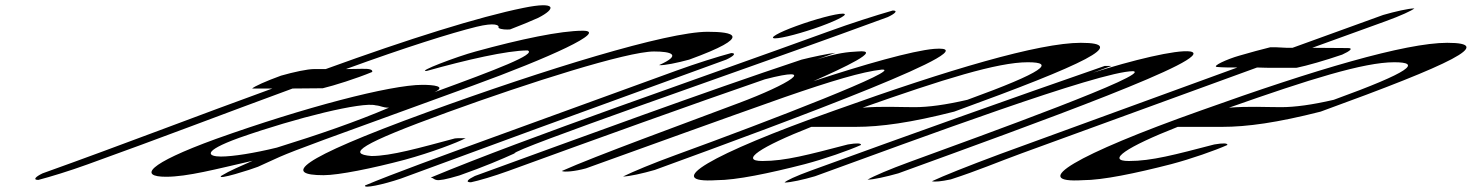

<svg xmlns="http://www.w3.org/2000/svg" viewBox="-20 -662 5603 731"><path d="M1050 -374C992 -353 948 -333 940 -325H1017C733 -222 455 -114 142 -2C115 11 104 23 126 23C172 11 244 -11 313 -36C594 -137 835 -230 1094 -325C1132 -325 1171 -326 1209 -326C1251 -336 1337 -363 1397 -388C1400 -397 1387 -401 1357 -400C1337 -400 1317 -399 1297 -399C1525 -482 1697 -536 1794 -560C1864 -577 1882 -567 1878 -556C1887 -549 1911 -549 1922 -550C1964 -566 2000 -581 2029 -594C2098 -629 2100 -658 1973 -632C1805 -598 1536 -514 1220 -399H1175C1151 -399 1099 -388 1050 -374Z M802 -133C538 -37 509 11 612 11C694 11 802 -18 942 -50C891 -27 856 -13 823 7C799 27 940 -18 962 -27C1037 -60 1026 -61 1214 -130L1780 -336C2071 -442 2298 -545 2199 -545C2114 -545 1962 -513 1791 -466C1720 -447 1562 -387 1605 -392C1755 -434 1911 -470 1989 -470C2024 -456 1870 -397 1634 -311C1682 -334 1629 -339 1588 -339C1467 -339 1138 -253 802 -133ZM890 -137C1112 -215 1360 -275 1410 -261C1432 -259 1436 -252 1461 -252C1334 -198 1195 -150 1034 -100C948 -79 867 -66 821 -66C774 -66 744 -84 890 -137Z M1607 -235C1099 -50 1062 5 1212 5C1269 5 1398 -21 1522 -54C1621 -81 1721 -119 1753 -136C1735 -135 1731 -137 1712 -135C1577 -99 1469 -68 1394 -68C1300 -76 1347 -112 1685 -235C1993 -347 2368 -466 2470 -466C2534 -466 2579 -454 2489 -414C2508 -412 2560 -423 2604 -435C2854 -526 2770 -541 2674 -541C2520 -541 2055 -398 1607 -235Z M3012 -563C2943 -538 2905 -516 2931 -516C2958 -516 3036 -537 3105 -562C3176 -588 3215 -610 3188 -610C3162 -610 3083 -589 3012 -563ZM1832 -130C1681 -75 1469 2 1370 44C1362 57 1438 41 1506 18C1668 -41 1869 -116 2023 -172L2745 -435C2773 -448 2785 -460 2764 -460C2712 -446 2629 -420 2555 -393Z M3134 -542C2631 -359 1995 -142 1620 14C1643 18 1622 38 1729 6C1823 -27 1893 -57 1939 -78C1929 -92 2794 -391 3179 -531L3360 -597C3388 -610 3400 -622 3379 -622C3313 -603 3219 -573 3134 -542Z M1788 8C1761 21 1750 32 1773 32C1802 26 1860 9 1915 -11C2247 -132 2619 -266 2892 -360C3103 -415 2984 -341 2791 -269C2587 -192 2246 -68 2119 -11C2127 -6 2168 -9 2211 -21C2461 -111 2712 -202 2967 -292C3146 -354 3263 -389 3337 -397C3427 -402 2916 -204 2553 -72C2465 -40 2391 -9 2352 10C2375 10 2428 -2 2473 -15C3003 -208 3773 -494 3537 -476C3454 -469 3268 -416 3077 -353C3190 -403 3345 -475 3245 -466C3208 -464 3169 -461 3089 -435L3161 -461C3133 -458 3072 -445 3032 -435C2648 -307 2217 -148 1788 8Z M3159 -242C2679 -72 2499 37 2708 24C2783 24 2908 -2 3044 -37C3120 -57 3211 -89 3258 -110C3259 -117 3243 -118 3208 -112C3058 -73 2970 -49 2883 -49C2795 -49 2873 -102 3069 -179H3238C3333 -179 3448 -195 3613 -237C4119 -421 4278 -499 4095 -499C3936 -499 3591 -397 3159 -242ZM3264 -252C3570 -360 3778 -425 3893 -425C3997 -425 3960 -390 3663 -282C3581 -263 3515 -254 3462 -254C3399 -254 3340 -258 3264 -252Z M3066 -12C3011 8 2972 26 2967 33C2989 33 3039 22 3083 9C3468 -131 4167 -391 4294 -391C4370 -382 3741 -154 3442 -45C3368 -18 3307 8 3283 22C3305 22 3354 11 3400 -2C3928 -194 4624 -445 4512 -466C4459 -474 4288 -432 4141 -385L4212 -411H4186C3834 -289 3431 -145 3066 -12Z M4698 -450C4652 -437 4591 -409 4614 -407C4638 -405 4662 -405 4691 -405C4386 -294 4086 -184 3789 -76C3660 -28 3573 7 3528 28C3540 31 3562 29 3600 21C3705 -13 3776 -44 3869 -78C4160 -184 4464 -295 4766 -405C4811 -403 4866 -404 4917 -404C4956 -412 5026 -432 5090 -454C5121 -468 5133 -479 5112 -479C5065 -479 5022 -480 4976 -480C5071 -514 5159 -546 5255 -581C5313 -602 5356 -622 5365 -630C5343 -630 5291 -618 5246 -605C5125 -561 5018 -522 4901 -480C4866 -479 4851 -483 4816 -482C4783 -474 4743 -463 4698 -450Z M4554 -242C4074 -72 3894 37 4103 24C4178 24 4303 -2 4439 -37C4515 -57 4606 -89 4653 -110C4654 -117 4638 -118 4603 -112C4453 -73 4365 -49 4278 -49C4190 -49 4268 -102 4464 -179H4633C4728 -179 4843 -195 5008 -237C5514 -421 5673 -499 5490 -499C5331 -499 4986 -397 4554 -242ZM4659 -252C4965 -360 5173 -425 5288 -425C5392 -425 5355 -390 5058 -282C4976 -263 4910 -254 4857 -254C4794 -254 4735 -258 4659 -252Z"/></svg>

Font: Snowfall
Style: UltraObl
Weight: 400
Designer: Jasper
Foundry: Cannot Into Space Fonts
Version: Version 0.9